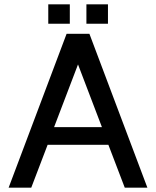

<svg xmlns="http://www.w3.org/2000/svg" viewBox="-20 -871 724 891"><path d="M395 -714 664 0H559L483 -199H201L125 0H20L289 -714ZM453 -281 342 -572 231 -281ZM304 -851V-761H204V-851ZM381 -851H481V-761H381Z"/></svg>

Font: Non Bureau
Style: Regular
Weight: 400
Designer: Jona Saucedo
Foundry: Non Foundry
Version: Version 1.000; ttfautohint (v1.8.4)